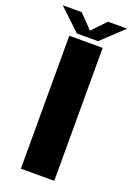

<svg xmlns="http://www.w3.org/2000/svg" viewBox="-167 -858 633 916"><g transform="rotate(20 149.5 -400.5)"><path d="M64.5 0H234V-675H64.5ZM95 -697.5H202L312.5 -801H215L149 -731.5L82 -801H-14.5Z"/></g></svg>

Font: Anybody UltraCondensed Thin
Style: Bold
Weight: 700
Version: Version 1.111